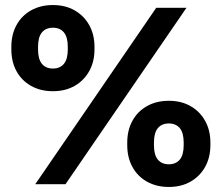

<svg xmlns="http://www.w3.org/2000/svg" viewBox="-20 -721 880 762"><path d="M25 -525V-535Q25 -584 45.5 -621.5Q66 -659 103.5 -680Q141 -701 190 -701Q239 -701 276 -680Q313 -659 334 -621.5Q355 -584 355 -535V-525Q355 -476 334 -438.5Q313 -401 276 -380Q239 -359 190 -359Q141 -359 103.5 -380Q66 -401 45.5 -438.5Q25 -476 25 -525ZM249 -525V-535Q249 -574 233.5 -592.5Q218 -611 190 -611Q162 -611 146.5 -592.5Q131 -574 131 -535V-525Q131 -486 146.5 -467.5Q162 -449 190 -449Q218 -449 233.5 -467.5Q249 -486 249 -525ZM600 -690H720L240 10H120ZM485 -145V-155Q485 -204 505.5 -241.5Q526 -279 563.5 -300Q601 -321 650 -321Q699 -321 736 -300Q773 -279 794 -241.5Q815 -204 815 -155V-145Q815 -96 794 -58.5Q773 -21 736 0Q699 21 650 21Q601 21 563.5 0Q526 -21 505.5 -58.5Q485 -96 485 -145ZM709 -145V-155Q709 -194 693.5 -212.5Q678 -231 650 -231Q622 -231 606.5 -212.5Q591 -194 591 -155V-145Q591 -106 606.5 -87.5Q622 -69 650 -69Q678 -69 693.5 -87.5Q709 -106 709 -145Z"/></svg>

Font: .
Style: 
Weight: 500
Designer: A.Korolkova, Vitaly Kuzmin
Foundry: ParaType Ltd
Version: Version 1.000; Glyphs 3.2, build 3192.0